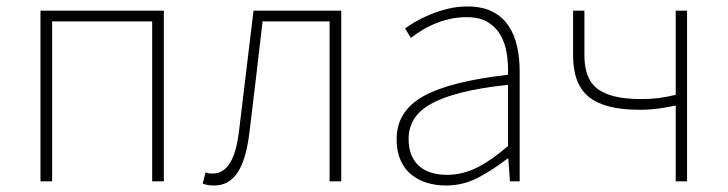

<svg xmlns="http://www.w3.org/2000/svg" viewBox="-20 -560 2247 593"><path d="M486 -527H105V0H141V-494H450V0H486Z M642 13Q687 13 714 -27.5Q741 -68 751 -156Q762 -244 771.5 -326.5Q781 -409 791 -494H998V0H1034V-527H763Q752 -433 741 -344.5Q730 -256 719 -162Q711 -90 690.5 -57Q670 -24 637 -24Q622 -24 615 -28L606 7Q614 10 622 11.5Q630 13 642 13Z M1357 13Q1411 13 1458 -12Q1505 -37 1547 -70H1550L1555 0H1585V-341Q1585 -381 1577 -417Q1569 -453 1550.5 -480.5Q1532 -508 1501 -524Q1470 -540 1423 -540Q1391 -540 1361.5 -532.5Q1332 -525 1307 -514.5Q1282 -504 1262.5 -492.5Q1243 -481 1231 -472L1249 -443Q1262 -453 1280 -464.5Q1298 -476 1320 -485.5Q1342 -495 1367.5 -501Q1393 -507 1421 -507Q1462 -507 1487.5 -491Q1513 -475 1527 -449.5Q1541 -424 1545.5 -392.5Q1550 -361 1549 -329Q1371 -309 1288 -263Q1205 -217 1205 -130Q1205 -93 1217 -65.5Q1229 -38 1250 -21Q1271 -4 1298.5 4.5Q1326 13 1357 13ZM1360 -20Q1336 -20 1314.5 -26Q1293 -32 1277 -45Q1261 -58 1251.5 -79.5Q1242 -101 1242 -131Q1242 -164 1258 -191Q1274 -218 1310 -238.5Q1346 -259 1405 -274Q1464 -289 1549 -298V-109Q1497 -64 1452.5 -42Q1408 -20 1360 -20Z M2067 -234V0H2102V-527H2067V-267Q2037 -260 2013 -257Q1989 -254 1960 -254Q1869 -254 1827 -284.5Q1785 -315 1785 -388V-527H1750V-388Q1750 -300 1799 -260.5Q1848 -221 1954 -221Q1974 -221 1987.5 -222Q2001 -223 2013 -224.5Q2025 -226 2037.5 -228.5Q2050 -231 2067 -234Z"/></svg>

Font: Spoqa Han Sans Neo Thin
Style: Regular
Weight: 100
Designer: [Spoqa Han Sans Neo] Dong-huui Kim  Younghwa Kang  Yujin Lee  [Noto Sans] Ryoko NISHIZUKA  (kana & ideographs); Paul D. 
Foundry: Spoqa (http://www.spoqa-han-sans.com)
Version: Version 1.100;hotconv 1.0.109;makeotfexe 2.5.65596